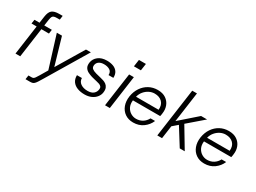

<svg xmlns="http://www.w3.org/2000/svg" viewBox="-49 -1479 3279 2459"><g transform="rotate(30 1590.0 -250.0)"><path d="M71 0 132 -436H56L65 -496H140L154 -594Q164 -666 197.5 -693Q231 -720 303 -720H353L345 -660H306Q276 -660 259.5 -654.5Q243 -649 235.5 -633.5Q228 -618 223 -587L210 -496H322L314 -436H202L141 0Z M346 220 355 160H403Q417 160 426.5 155Q436 150 448 134Q460 118 479 85L543 -23L396 -496H472L588 -98L827 -496H899L543 98Q518 140 502 164.5Q486 189 473 201Q460 213 445.5 216.5Q431 220 410 220Z M1095 12Q1038 12 991 -5.5Q944 -23 917 -60Q890 -97 891 -154H964Q965 -103 1005 -75Q1045 -47 1107 -47Q1164 -47 1194 -72.5Q1224 -98 1229 -137Q1233 -165 1221 -179Q1209 -193 1189.5 -200Q1170 -207 1150 -211Q1128 -216 1108.5 -221Q1089 -226 1069 -231Q1039 -240 1008 -255Q977 -270 959.5 -298.5Q942 -327 949 -375Q958 -432 1006 -470Q1054 -508 1134 -508Q1185 -508 1226 -493Q1267 -478 1290.5 -444.5Q1314 -411 1312 -357H1241Q1243 -407 1208.5 -428Q1174 -449 1124 -449Q1078 -449 1049.5 -429.5Q1021 -410 1016 -374Q1012 -340 1033.5 -323Q1055 -306 1096 -295Q1115 -290 1134 -285.5Q1153 -281 1168 -277Q1189 -272 1213 -264.5Q1237 -257 1258 -241.5Q1279 -226 1290 -199.5Q1301 -173 1295 -131Q1290 -93 1264 -60Q1238 -27 1195 -7.5Q1152 12 1095 12Z M1466 -617 1481 -720H1584L1569 -617ZM1395 0 1465 -496H1535L1466 0Z M1815 12Q1744 12 1693.5 -23Q1643 -58 1620.5 -118.5Q1598 -179 1609 -255Q1621 -331 1659.5 -388Q1698 -445 1756 -476.5Q1814 -508 1884 -508Q1958 -508 2005.5 -475.5Q2053 -443 2073 -391Q2093 -339 2084 -279Q2083 -267 2081 -256.5Q2079 -246 2076 -233H1673Q1666 -175 1687 -133.5Q1708 -92 1745 -70Q1782 -48 1824 -48Q1877 -48 1918.5 -74Q1960 -100 1984 -146H2051Q2023 -78 1961.5 -33Q1900 12 1815 12ZM1873 -448Q1831 -448 1792.5 -428.5Q1754 -409 1725 -374.5Q1696 -340 1684 -293H2018Q2025 -366 1984.5 -407Q1944 -448 1873 -448Z M2168 0 2269 -720H2339L2277 -275L2529 -496H2618L2393 -302L2574 0H2500L2340 -256L2265 -191L2238 0Z M2866 12Q2795 12 2744.5 -23Q2694 -58 2671.5 -118.5Q2649 -179 2660 -255Q2672 -331 2710.5 -388Q2749 -445 2807 -476.5Q2865 -508 2935 -508Q3009 -508 3056.5 -475.5Q3104 -443 3124 -391Q3144 -339 3135 -279Q3134 -267 3132 -256.5Q3130 -246 3127 -233H2724Q2717 -175 2738 -133.5Q2759 -92 2796 -70Q2833 -48 2875 -48Q2928 -48 2969.5 -74Q3011 -100 3035 -146H3102Q3074 -78 3012.5 -33Q2951 12 2866 12ZM2924 -448Q2882 -448 2843.5 -428.5Q2805 -409 2776 -374.5Q2747 -340 2735 -293H3069Q3076 -366 3035.5 -407Q2995 -448 2924 -448Z"/></g></svg>

Font: Host Grotesk Light
Style: Italic
Weight: 300
Italic angle: -8°
Designer: Doğukan Karapınar based on Poppins by Indian Type Foundry, Jonny Pinhorn
Foundry: Element Type
Version: Version 1.001; ttfautohint (v1.8.4.7-5d5b)